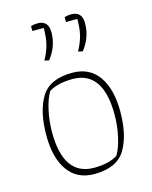

<svg xmlns="http://www.w3.org/2000/svg" viewBox="-114 -825 721 910"><g transform="rotate(-15 246.0 -370.0)"><path d="M145 -571Q164 -605 173 -638.5Q182 -672 182 -721H126V-745Q141 -750 159 -750Q212 -750 212 -692Q212 -623 167 -566ZM310 -571Q329 -605 338 -638.5Q347 -672 347 -721H291V-745Q306 -750 324 -750Q377 -750 377 -692Q377 -623 332 -566ZM62 -225Q62 -343 104 -412Q146 -481 257 -481Q341 -481 385.5 -418.5Q430 -356 430 -246Q430 -128 388 -59Q346 10 235 10Q151 10 106.5 -52.5Q62 -115 62 -225ZM357 -46Q376 -76 388 -129Q400 -182 400 -238Q400 -452 250 -452Q179 -452 135 -425Q116 -395 104 -342Q92 -289 92 -233Q92 -19 242 -19Q313 -19 357 -46Z"/></g></svg>

Font: Athiti ExtraLight
Style: Regular
Weight: 250
Version: Version 1.032